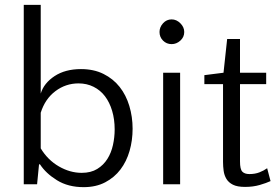

<svg xmlns="http://www.w3.org/2000/svg" viewBox="-20 -760 1154 792"><path d="M325 12Q261 12 215 -16.5Q169 -45 145 -82H141L133 0H78V-740H148V-374Q161 -417 205 -446Q249 -475 314 -475Q367 -475 407 -455Q447 -435 473.5 -401.5Q500 -368 513.5 -323Q527 -278 527 -229Q527 -181 514.5 -137.5Q502 -94 477 -61Q452 -28 414 -8Q376 12 325 12ZM317 -47Q355 -47 381 -63Q407 -79 423 -104.5Q439 -130 446 -162Q453 -194 453 -226Q453 -268 442.5 -303Q432 -338 413 -363Q394 -388 366 -402Q338 -416 304 -416Q251 -416 208.5 -384Q166 -352 148 -295V-148Q177 -100 223 -73.5Q269 -47 317 -47Z M723 0H653V-460H723ZM638 -628Q638 -648 652.5 -664Q667 -680 688 -680Q708 -680 724 -664Q740 -648 740 -628Q740 -607 724 -592.5Q708 -578 688 -578Q667 -578 652.5 -592.5Q638 -607 638 -628Z M900 -413H823V-450L902 -460L917 -599H970V-460H1078V-413H970V-94Q970 -62 979.5 -52Q989 -42 1009 -42Q1032 -42 1050 -49Q1068 -56 1082 -66L1096 -13Q1079 -5 1051.5 3Q1024 11 991 11Q959 11 941 2Q923 -7 914 -22Q905 -37 902.5 -55.5Q900 -74 900 -92Z"/></svg>

Font: Quattrocento Sans
Style: Regular
Weight: 400
Designer: Pablo Impallari
Foundry: Pablo Impallari, Igino Marini, Brenda Gallo
Version: Version 2.000